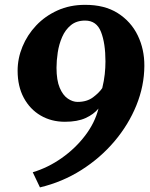

<svg xmlns="http://www.w3.org/2000/svg" viewBox="-20 -773 634 812"><path d="M149 19.5 118.5 -44.5Q183.5 -64 241.2 -104.8Q299 -145.5 340.2 -199.8Q381.5 -254 396.5 -314Q376.5 -289.5 342 -273.8Q307.5 -258 254.5 -258Q197 -258 151.8 -284.5Q106.5 -311 80.5 -359.5Q54.5 -408 54.5 -474Q54.5 -526 75 -575.8Q95.5 -625.5 133 -665.2Q170.5 -705 223 -728.8Q275.5 -752.5 339 -752.5Q422 -753 478 -717.5Q534 -682 562.5 -623.2Q591 -564.5 590.5 -494Q590 -409.5 556.8 -327.5Q523.5 -245.5 463.8 -175Q404 -104.5 323.8 -53.8Q243.5 -3 149 19.5ZM308 -342Q347.5 -342 373.5 -361.5Q399.5 -381 412.5 -400.5Q420 -431.5 423 -459.2Q426 -487 426 -513Q426 -590 407.2 -638Q388.5 -686 340 -686Q303.5 -686 279.8 -666.5Q256 -647 242.8 -616.5Q229.5 -586 224.2 -551.2Q219 -516.5 219 -486.5Q219 -433.5 232.5 -401.8Q246 -370 266.8 -356Q287.5 -342 308 -342Z"/></svg>

Font: Merriweather Black
Style: Italic
Weight: 900
Italic angle: -7.8°
Designer: Eben Sorkin
Foundry: Eben Sorkin
Version: Version 2.200;gftools[0.9.31]